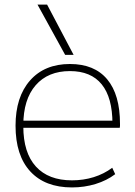

<svg xmlns="http://www.w3.org/2000/svg" viewBox="-20 -810 591 840"><path d="M295 10Q177 10 112.5 -60Q48 -130 48 -260Q48 -386 111.5 -458Q175 -530 286 -530Q393 -530 449 -463Q505 -396 505 -268Q505 -263 505 -259.5Q505 -256 504 -251H66V-282H483L472 -269Q472 -383 425 -441Q378 -499 286 -499Q190 -499 136 -437Q82 -375 82 -262V-257Q82 -142 137 -81.5Q192 -21 295 -21Q345 -21 390 -35Q435 -49 471 -76L484 -48Q447 -20 398 -5Q349 10 295 10ZM265 -570 144 -790H186L302 -570Z"/></svg>

Font: M PLUS 2 ExtraLight
Style: Regular
Weight: 250
Designer: Coji Morishita
Foundry: UNDERFOREST DESIGN
Version: Version 1.001